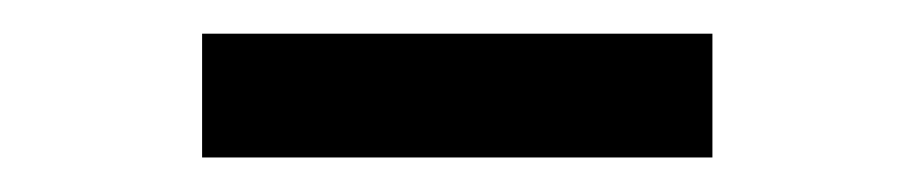

<svg xmlns="http://www.w3.org/2000/svg" viewBox="-20 -685 544 114"><path d="M100 -591.5V-665H403V-591.5Z"/></svg>

Font: Cabin SemiCondensedMedium
Style: Regular
Weight: 500
Width: 4
Designer: Pablo Impallari
Foundry: Pablo Impallari. http://www.impallari.com Igino Marini. http://www.ikern.com
Version: Version 3.001